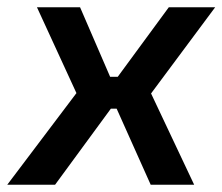

<svg xmlns="http://www.w3.org/2000/svg" viewBox="-47 -510 614 530"><path d="M547 -490H419L278 -298H257L174 -490H55L164 -253L-27 0H105L259 -210H275L369 0H489L370 -252Z"/></svg>

Font: Exo 2 Semi Bold
Style: Italic
Weight: 600
Italic angle: -8°
Designer: Natanael Gama
Version: Version 1.001;PS 001.001;hotconv 1.0.88;makeotf.lib2.5.64775